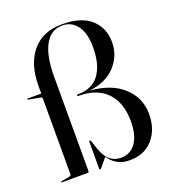

<svg xmlns="http://www.w3.org/2000/svg" viewBox="-133 -811 819 921"><g transform="rotate(-20 277.0 -350.0)"><path d="M534.5 -165.5Q534.5 -87 491 -37.5Q447.5 12 373 12Q334.5 12 311.5 -1.8Q288.5 -15.5 278 -29.2Q267.5 -43 266.5 -43Q265 -43 255.8 -31.2Q246.5 -19.5 236.8 -7.5Q227 4.5 224 4.5Q219.5 4.5 219.5 1V-137Q219.5 -143 223.5 -143Q226.5 -143 228 -139L233.5 -124.5Q251 -61 276.5 -37.2Q302 -13.5 338 -13.5Q384.5 -13.5 412.5 -52Q440.5 -90.5 440.5 -163.5Q440.5 -257.5 390.2 -310Q340 -362.5 246.5 -362.5Q240 -362.5 240 -366.5Q240 -370.5 246.5 -370.5Q319.5 -370.5 355.5 -420Q391.5 -469.5 391.5 -558.5Q391.5 -629.5 363.2 -668Q335 -706.5 287 -706.5Q230 -706.5 198.8 -651.2Q167.5 -596 167.5 -487V-7.5Q167.5 0 160 0H29Q26 0 26 -2.5Q26 -5 30.5 -6L69.5 -12.5Q81 -14.5 81 -23V-407.5Q81 -416 73.5 -417L13 -428Q9.5 -428.5 9.5 -431.5Q9.5 -434 13 -434H82V-474Q82 -584 135.8 -648.2Q189.5 -712.5 288.5 -712.5Q387 -712.5 436.2 -667.5Q485.5 -622.5 485.5 -550.5Q485.5 -481 438 -429.2Q390.5 -377.5 303.5 -368Q413 -360 473.8 -304Q534.5 -248 534.5 -165.5Z"/></g></svg>

Font: Fraunces144ptRegular
Style: Regular
Weight: 400
Version: Version 1.000;[0bf87f6ff]